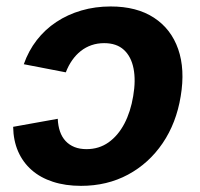

<svg xmlns="http://www.w3.org/2000/svg" viewBox="-20 -573 627 603"><path d="M234.4 10.7Q185.4 10.7 146.2 -2.1Q107 -14.8 79.4 -39Q51.8 -63.3 36.9 -97.4Q22 -131.5 21.3 -174.7L161.4 -199.9Q162.3 -177.9 168.4 -160.2Q174.5 -142.4 186.1 -130Q197.6 -117.7 214.1 -111.1Q230.5 -104.6 251.8 -104.6Q290.9 -104.6 321 -125.9Q351 -147.3 370.7 -184.8Q390.3 -222.4 398.3 -271.1Q406.8 -320.5 399.4 -357.9Q392 -395.4 369.1 -416.4Q346.2 -437.5 307.1 -437.5Q286 -437.5 267.6 -431.2Q249.2 -424.9 233.9 -412.9Q218.6 -400.9 206.7 -383.9Q194.8 -367 186.7 -345.8L54.7 -371.3Q69.4 -413.2 95.4 -446.9Q121.5 -480.5 157 -504Q192.5 -527.5 235.7 -540.1Q278.9 -552.7 327.4 -552.7Q409.5 -552.7 463.5 -517.4Q517.5 -482.2 539.6 -418.7Q561.7 -355.2 547.5 -270.6Q533.8 -186.6 490.8 -123.3Q447.7 -59.9 382.1 -24.6Q316.5 10.7 234.4 10.7Z"/></svg>

Font: Inter
Style: Italic
Weight: 400
Italic angle: -9.3988°
Designer: Rasmus Andersson
Foundry: rsms
Version: Version 4.001;git-66647c0bb